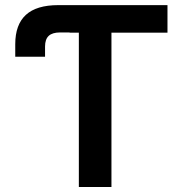

<svg xmlns="http://www.w3.org/2000/svg" viewBox="-20 -748 725 768"><path d="M41 -521V-571.3Q41 -649.4 83.5 -688.5Q126 -727.5 212.9 -727.5H258.3V-618.2H220.2Q189.5 -618.2 174.8 -604.5Q160.2 -590.8 160.2 -562V-521ZM258.3 -617.2V-727.5H649.9V-617.2H425.8V0H295.4V-617.2Z"/></svg>

Font: Inter 20pt SemiBold
Style: Regular
Weight: 600
Version: Version 4.001;git-66647c0bb